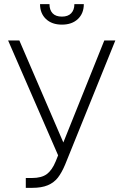

<svg xmlns="http://www.w3.org/2000/svg" viewBox="-20 -904 601 934"><path d="M105.5 -38.1H135.7Q182.1 -38.1 207.8 -57.1Q233.4 -76.2 251 -119.1L262.7 -148.4L19.5 -707H74.2L288.1 -210.9L487.3 -707H541L296.9 -103.5Q280.3 -64 261.5 -39.8Q242.7 -15.6 212.6 -2.9Q182.6 9.8 136.7 9.8H105.5ZM281.2 -784.2Q232.4 -784.2 203.6 -811.5Q174.8 -838.9 174.8 -883.8H220.7Q220.7 -855.5 235.8 -839.4Q251 -823.2 281.2 -823.2Q311 -823.2 326.4 -839.6Q341.8 -856 341.8 -883.8H387.7Q387.7 -838.9 358.9 -811.5Q330.1 -784.2 281.2 -784.2Z"/></svg>

Font: Pretendard Std ExtraLight
Style: Regular
Weight: 200
Designer: Base glyphs from Inter by Rasmus Andersson; Hangeul glyphs from Noto Sans CJK(Source Han Sans) by Jang Soo-young and Kan
Foundry: Kil Hyung-jin
Version: Version 1.309